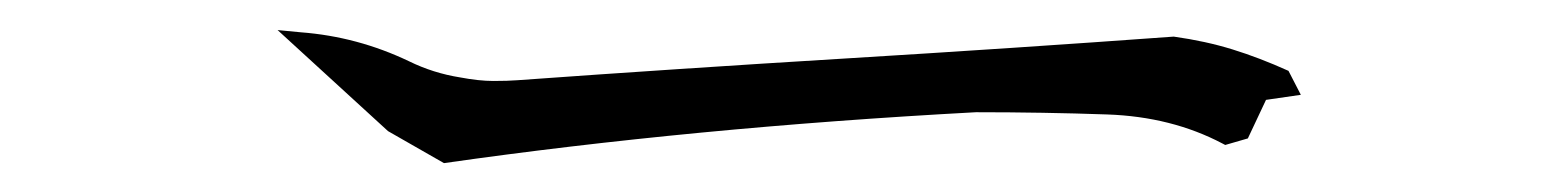

<svg xmlns="http://www.w3.org/2000/svg" viewBox="-20 -489 1040 129"><path d="M289.1 -437Q301.8 -434.6 311.5 -434.6Q321.3 -434.6 327.6 -435.1Q436 -442.9 547.9 -449.7Q659.7 -456.5 768.6 -464.4Q790 -461.4 808.1 -455.8Q826.2 -450.2 845.7 -441.4L854 -425.3L830.6 -421.9L818.4 -396L803.2 -391.6L801.3 -392.6Q767.1 -410.6 723.9 -412.1Q680.7 -413.6 635.7 -413.6Q445.3 -403.3 278.3 -379.4L240.7 -400.9L166.5 -468.8L182.1 -467.3Q220.2 -464.4 254.9 -447.8Q271 -439.9 289.1 -437Z"/></svg>

Font: Bakudai
Style: Medium
Weight: 500
Version: Version 1.48